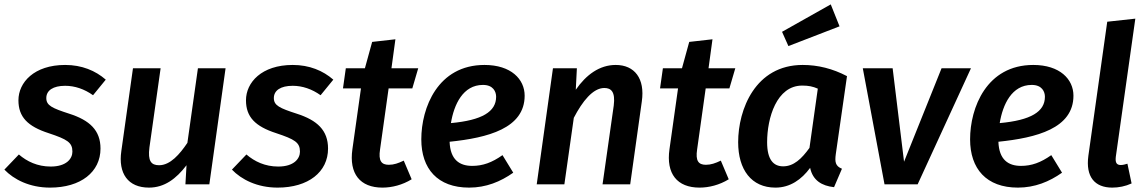

<svg xmlns="http://www.w3.org/2000/svg" viewBox="-30 -840 5216 875"><path d="M267 -544C125 -544 54 -464 54 -383C54 -307 96 -264 192 -233C276 -205 300 -191 300 -149C300 -117 273 -81 201 -81C141 -81 93 -104 56 -136L-10 -67C33 -22 105 15 198 15C338 15 428 -56 428 -163C428 -246 379 -292 285 -322C208 -347 181 -359 181 -393C181 -428 212 -449 267 -449C311 -449 355 -434 394 -406L452 -477C405 -518 343 -544 267 -544Z M649 15C719 15 773 -25 820 -87L815 0H924L998 -529H872L824 -189C789 -137 746 -87 695 -87C659 -87 643 -106 651 -168L702 -529H576L523 -152C508 -50 553 15 649 15Z M1304 -544C1162 -544 1091 -464 1091 -383C1091 -307 1133 -264 1229 -233C1313 -205 1337 -191 1337 -149C1337 -117 1310 -81 1238 -81C1178 -81 1130 -104 1093 -136L1027 -67C1070 -22 1142 15 1235 15C1375 15 1465 -56 1465 -163C1465 -246 1416 -292 1322 -322C1245 -347 1218 -359 1218 -393C1218 -428 1249 -449 1304 -449C1348 -449 1392 -434 1431 -406L1489 -477C1442 -518 1380 -544 1304 -544Z M1741 -437H1849L1876 -529H1754L1772 -661L1666 -649L1633 -529H1546L1533 -437H1615L1576 -160C1560 -48 1611 15 1713 15C1756 15 1804 3 1846 -23L1810 -108C1785 -96 1765 -89 1742 -89C1708 -89 1694 -107 1702 -159Z M2361 -404C2361 -479 2299 -544 2178 -544C1965 -544 1890 -349 1890 -205C1890 -71 1964 15 2108 15C2185 15 2251 -12 2309 -53L2260 -133C2212 -99 2170 -84 2122 -84C2064 -84 2022 -112 2019 -194C2193 -212 2361 -255 2361 -404ZM2025 -279C2039 -364 2080 -453 2171 -453C2218 -453 2231 -422 2231 -399C2231 -331 2167 -292 2025 -279Z M2776 -544C2702 -544 2641 -499 2594 -431L2599 -529H2490L2416 0H2542L2585 -303C2624 -378 2672 -439 2724 -439C2755 -439 2775 -422 2767 -359L2716 0H2842L2895 -378C2910 -482 2862 -544 2776 -544Z M3186 -437H3294L3321 -529H3199L3217 -661L3111 -649L3078 -529H2991L2978 -437H3060L3021 -160C3005 -48 3056 15 3158 15C3201 15 3249 3 3291 -23L3255 -108C3230 -96 3210 -89 3187 -89C3153 -89 3139 -107 3147 -159Z M3756 -820 3534 -695 3563 -630 3796 -720ZM3628 -544C3412 -544 3334 -341 3334 -192C3334 -67 3394 15 3504 15C3571 15 3623 -22 3662 -75C3674 -18 3715 7 3771 13L3807 -71C3777 -83 3774 -102 3779 -138L3830 -493C3765 -527 3698 -544 3628 -544ZM3626 -450C3655 -450 3674 -446 3697 -436L3659 -166C3623 -116 3587 -82 3539 -82C3495 -82 3466 -112 3466 -192C3466 -302 3509 -450 3626 -450Z M4395 -529H4261L4090 -103L4038 -529H3902L4001 0H4152Z M4862 -404C4862 -479 4800 -544 4679 -544C4466 -544 4391 -349 4391 -205C4391 -71 4465 15 4609 15C4686 15 4752 -12 4810 -53L4761 -133C4713 -99 4671 -84 4623 -84C4565 -84 4523 -112 4520 -194C4694 -212 4862 -255 4862 -404ZM4526 -279C4540 -364 4581 -453 4672 -453C4719 -453 4732 -422 4732 -399C4732 -331 4668 -292 4526 -279Z M5144 -755 5016 -741 4930 -130C4917 -34 4959 15 5039 15C5068 15 5099 9 5127 -4L5108 -94C5098 -91 5088 -88 5078 -88C5059 -88 5052 -98 5055 -125Z"/></svg>

Font: Fira Sans Medium
Style: Italic
Weight: 500
Italic angle: -8°
Designer: bBox Type GmbH & Carrois Corporate GbR & Edenspiekermann AG
Foundry: bBox Type GmbH & Carrois Corporate GbR & Edenspiekermann AG
Version: Version 4.301;PS 004.301;hotconv 1.0.88;makeotf.lib2.5.64775